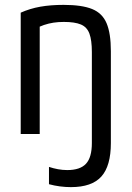

<svg xmlns="http://www.w3.org/2000/svg" viewBox="-20 -550 540 788"><path d="M271 218Q249 218 226 215Q203 212 181 206V135Q199 141 218 144.5Q237 148 256 148Q309 148 333 122Q357 96 357 37V-336Q357 -385 347 -412Q337 -439 312 -449.5Q287 -460 242 -460Q219 -460 199.5 -457Q180 -454 160.5 -447.5Q141 -441 117 -428L143 -478V0H65V-498Q103 -515 145.5 -522.5Q188 -530 241 -530Q316 -530 358 -513Q400 -496 417.5 -454.5Q435 -413 435 -340V37Q435 131 396 174.5Q357 218 271 218Z"/></svg>

Font: M PLUS Code Latin
Style: Regular
Weight: 400
Designer: Coji Morishita
Foundry: UNDERFOREST DESIGN
Version: Version 1.002; ttfautohint (v1.8.3)